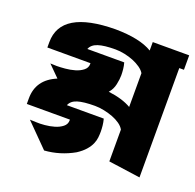

<svg xmlns="http://www.w3.org/2000/svg" viewBox="-108 -669 826 812"><g transform="rotate(20 305.0 -263.0)"><path d="M343 -296Q407 -288 446 -265V-417Q439 -429 424 -439.5Q409 -450 390.5 -457.5Q372 -465 350.5 -469.5Q329 -474 309 -474Q258 -474 231 -465Q204 -456 196 -435H362Q366 -421 367.5 -406.5Q369 -392 369 -379Q369 -362 364 -338Q359 -314 343 -296ZM120 -274 70 -324 99 -323Q114 -323 136.5 -325Q159 -327 179.5 -333Q200 -339 214.5 -350.5Q229 -362 229 -379V-383H35V-407Q35 -552 280 -554Q390 -553 446 -519V-557H610V-492H589V0L446 -20V-163Q439 -176 424 -186.5Q409 -197 390.5 -204Q372 -211 350.5 -215.5Q329 -220 309 -220Q258 -220 231 -211.5Q204 -203 196 -182H362Q366 -167 367.5 -152.5Q369 -138 369 -126Q369 -113 367.5 -99Q366 -85 359.5 -70Q353 -55 339.5 -39.5Q326 -24 303 -9Q241 26 171 31L70 -71L99 -70Q114 -69 136.5 -71Q159 -73 179.5 -79Q200 -85 214.5 -96.5Q229 -108 229 -126V-129H35V-154Q35 -239 120 -274Z"/></g></svg>

Font: Shorif Bongobondhu ANSI V1
Style: Regular
Weight: 400
Designer: Shorif Uddin Shishir, Shorif art & Design, e-mail : shorifart@gmail.com, facebook : Shorif2001
Foundry: Lipighor Font Foundry
Version: Designed by Shorif Uddin Shishir | Developed by Niladri Shek